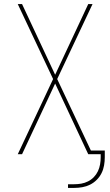

<svg xmlns="http://www.w3.org/2000/svg" viewBox="-20 -755 540 940"><path d="M313 165V147H343Q361 147 378 144Q395 141 411 133Q427 125 439.5 112Q452 99 459.5 83Q467 67 470 49.5Q473 32 473 15V0H412L250 -346L88 0H67L240 -368L67 -735H88L250 -389L412 -735H433L260 -368L425 -18H493V15Q493 35 489.5 55Q486 75 477 93Q468 111 453.5 125.5Q439 140 421 149Q403 158 383 161.5Q363 165 343 165Z"/></svg>

Font: Zed Mono Thin
Style: Regular
Weight: 100
Monospace: yes
Designer: Belleve Invis
Foundry: Belleve Invis
Version: Version 1.0.0; ttfautohint (v1.8.4)